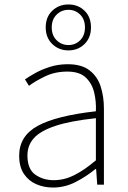

<svg xmlns="http://www.w3.org/2000/svg" viewBox="-20 -828 576 861"><path d="M218 13Q177 13 142.5 -2Q108 -17 87 -48.5Q66 -80 66 -130Q66 -218 149 -263.5Q232 -309 410 -329Q412 -372 402.5 -412.5Q393 -453 365 -480Q337 -507 282 -507Q226 -507 181 -485Q136 -463 110 -443L92 -472Q109 -484 137.5 -500Q166 -516 203.5 -528Q241 -540 284 -540Q346 -540 381.5 -512.5Q417 -485 431.5 -440Q446 -395 446 -341V0H416L411 -70H408Q368 -37 319.5 -12Q271 13 218 13ZM221 -20Q268 -20 313 -42.5Q358 -65 410 -109V-298Q296 -286 228.5 -263.5Q161 -241 132 -208.5Q103 -176 103 -131Q103 -70 138 -45Q173 -20 221 -20ZM287 -602Q244 -602 214.5 -630.5Q185 -659 185 -705Q185 -752 214.5 -780Q244 -808 287 -808Q330 -808 359 -780Q388 -752 388 -705Q388 -659 359 -630.5Q330 -602 287 -602ZM287 -626Q318 -626 339.5 -647.5Q361 -669 361 -705Q361 -741 339.5 -762.5Q318 -784 287 -784Q256 -784 234 -762.5Q212 -741 212 -705Q212 -669 234 -647.5Q256 -626 287 -626Z"/></svg>

Font: Noto Sans JP Thin Thin
Style: Regular
Weight: 250
Version: Version 2.004-H2;hotconv 1.0.118;makeotfexe 2.5.65603